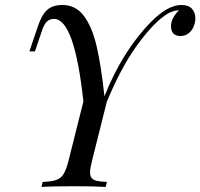

<svg xmlns="http://www.w3.org/2000/svg" viewBox="-20 -742 795 762"><path d="M755.4 -668.5Q755.4 -653.8 749 -637.7Q742.7 -621.6 729.2 -610.4Q715.8 -599.1 696.3 -599.1Q658.7 -599.1 658.7 -638.7Q658.7 -654.8 667.5 -671.4Q676.3 -688 690.4 -701.2H687.5Q660.6 -699.7 632.3 -679.2Q580.1 -641.1 519.8 -556.4Q459.5 -471.7 403.8 -337.9L345.7 -106Q337.4 -73.7 337.4 -57.6Q337.4 -43 344 -35.2Q350.6 -27.3 364.5 -24.2Q378.4 -21 404.3 -20L399.4 0Q354.5 -2.9 275.4 -2.9Q187.5 -2.9 144.5 0L149.4 -20Q185.5 -21.5 203.6 -27.8Q221.7 -34.2 232.4 -51.5Q243.2 -68.8 252.4 -106L311 -339.4Q275.4 -667 194.3 -667Q177.2 -667 166 -656.2Q154.8 -645.5 146.5 -620.1L118.7 -538.1H96.7L129.4 -634.8Q140.1 -666 151.9 -684.6Q163.6 -703.1 181.6 -712.6Q199.7 -722.2 227.5 -722.2Q280.3 -722.2 312.7 -679.2Q345.2 -636.2 363.3 -559.3Q381.3 -482.4 394.5 -359.9Q466.8 -541.5 581.5 -657.2Q646.5 -722.2 699.7 -722.2Q729 -722.2 742.2 -706.8Q755.4 -691.4 755.4 -668.5Z"/></svg>

Font: TypoPRO Playfair Display SC
Style: Italic
Weight: 400
Italic angle: -14°
Designer: Claus Eggers Sørensen
Foundry: Claus Eggers Sørensen
Version: Version 1.004;PS 001.004;hotconv 1.0.70;makeotf.lib2.5.58329